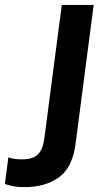

<svg xmlns="http://www.w3.org/2000/svg" viewBox="-172 -550 444 783"><path d="M-72 213Q-103 213 -124.5 208Q-146 203 -152 200L-138 92Q-115 100 -80 100Q-41 100 -20 82Q1 64 8 21L80 -530H210L136 38Q123 134 68 173.5Q13 213 -72 213Z"/></svg>

Font: Tanohe Sans SemiBold
Style: Italic
Weight: 600
Designer: Village Type and Design LLC & Cristiano Sobral
Foundry: Cooper Hewitt Smithsonian Design Museum
Version: Version 1.00;September 29, 2021;FontCreator 13.0.0.2655 64-b